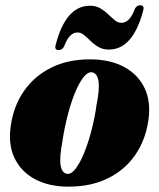

<svg xmlns="http://www.w3.org/2000/svg" viewBox="-20 -703 608 736"><path d="M324.5 -475.5Q402 -475.5 456 -446.2Q510 -417 534.8 -364.2Q559.5 -311.5 548.5 -240Q537.5 -165.5 498 -108.5Q458.5 -51.5 393.8 -19.5Q329 12.5 242.5 12.5Q167 12.5 113.5 -16.5Q60 -45.5 35.2 -98.2Q10.5 -151 21.5 -222Q32.5 -298 72.5 -355Q112.5 -412 176.5 -443.8Q240.5 -475.5 324.5 -475.5ZM237.5 -36.5Q254 -35 271 -57.8Q288 -80.5 303.5 -119.2Q319 -158 331.2 -205.2Q343.5 -252.5 350 -300.5Q362.5 -362.5 357.5 -392.8Q352.5 -423 332 -426Q315.5 -427.5 298.5 -405Q281.5 -382.5 266 -343.8Q250.5 -305 238.5 -257.5Q226.5 -210 219.5 -162.5Q207.5 -100.5 212.2 -70Q217 -39.5 237.5 -36.5ZM397.5 -513Q374.5 -513 357.8 -522.8Q341 -532.5 327.8 -545.5Q314.5 -558.5 302.5 -568.5Q290.5 -578.5 276.5 -578.5Q245 -578.5 225 -523.5Q217 -511 204.5 -511Q187 -511 194 -533Q212.5 -605 245.2 -643Q278 -681 324.5 -681Q348 -681 364.8 -671Q381.5 -661 394.8 -648.2Q408 -635.5 420 -625.5Q432 -615.5 445.5 -615.5Q478 -615.5 497.5 -670.5Q505 -683 518 -683Q535 -683 528.5 -661Q509.5 -589 476.8 -551Q444 -513 397.5 -513Z"/></svg>

Font: Fraunces 72pt S000 Black
Style: Italic
Weight: 900
Italic angle: -16°
Version: Version 1.000; ttfautohint (v1.8.3)